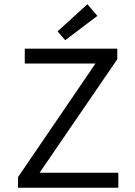

<svg xmlns="http://www.w3.org/2000/svg" viewBox="-20 -887 640 907"><path d="M65 0H539V-71H167L534 -607V-657H97V-587H431L65 -50ZM288 -697 440 -812 393 -867 252 -739Z"/></svg>

Font: Hasklig
Style: Regular
Weight: 400
Monospace: yes
Designer: Paul D. Hunt, Teo Tuominen
Foundry: Adobe Systems Incorporated
Version: Version 2.030;PS 1.0;hotconv 16.6.51;makeotf.lib2.5.65220